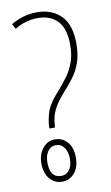

<svg xmlns="http://www.w3.org/2000/svg" viewBox="-85 -768 477 823"><g transform="rotate(-10 154.0 -357.0)"><path d="M103 -224V-234Q105 -264 115.5 -296.5Q126 -329 165 -372Q192 -402 211.5 -429.5Q231 -457 242 -488.5Q253 -520 253 -563Q253 -633 221.5 -666Q190 -699 136 -699Q83 -699 35 -670L23 -692Q48 -707 76 -715.5Q104 -724 137 -724Q201 -724 240.5 -684.5Q280 -645 280 -562Q280 -513 267 -478Q254 -443 232.5 -415Q211 -387 185 -359Q160 -329 148.5 -307.5Q137 -286 133 -268.5Q129 -251 128 -232L127 -224ZM118 10Q85 10 64 -15Q43 -40 43 -82Q43 -121 64 -147.5Q85 -174 118 -174Q150 -174 171.5 -150Q193 -126 193 -83Q193 -39 171.5 -14.5Q150 10 118 10ZM118 -15Q140 -15 153.5 -32.5Q167 -50 167 -82Q167 -111 153.5 -130Q140 -149 118 -149Q95 -149 82 -130Q69 -111 69 -82Q69 -15 118 -15Z"/></g></svg>

Font: Noto Sans Myanmar Condensed Thin
Style: Regular
Weight: 100
Width: 3
Designer: Monotype Design Team
Foundry: Monotype Imaging Inc.
Version: Version 2.107; ttfautohint (v1.8.4.7-5d5b)